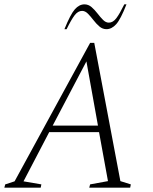

<svg xmlns="http://www.w3.org/2000/svg" viewBox="-35 -862 701 882"><path d="M-15 0 -11 -15 32 -29 379 -665H398L518 -30L566 -15L563 0H375L379 -15L461 -30L420 -255H191L73 -29L155 -15L152 0ZM207 -285H415L362 -580ZM261 -728Q289 -797 309 -819.5Q329 -842 353 -842Q371 -842 385.5 -829.5Q400 -817 413 -800Q426 -783 438.5 -770.5Q451 -758 465 -758Q484 -758 499.5 -778.5Q515 -799 536 -842H546Q519 -773 498.5 -750.5Q478 -728 454 -728Q436 -728 421.5 -740.5Q407 -753 394 -770Q381 -787 368.5 -799.5Q356 -812 342 -812Q323 -812 307.5 -791.5Q292 -771 271 -728Z"/></svg>

Font: Spectral SC ExtraLight
Style: Italic
Weight: 275
Italic angle: -10°
Designer: Jean-Baptiste Levee
Foundry: Production Type
Version: Version 2.001